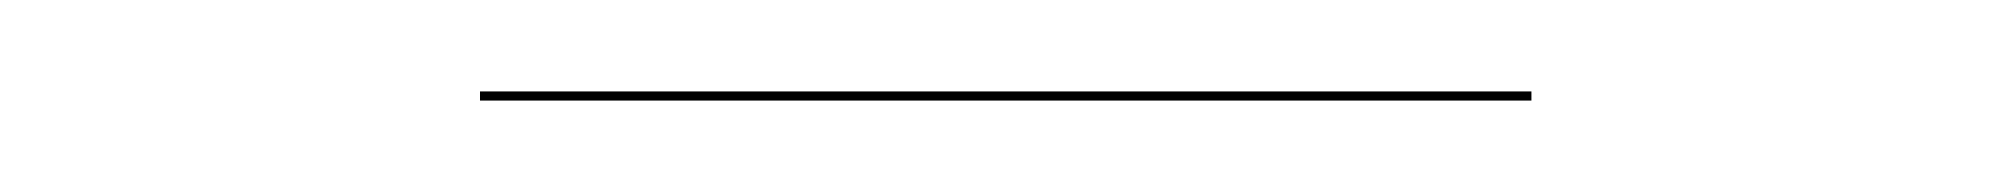

<svg xmlns="http://www.w3.org/2000/svg" viewBox="-20 -333 440 42"><path d="M85 -313H315V-311H85Z"/></svg>

Font: FiraGO Two
Style: Regular
Weight: 100
Designer: bBox Type
Foundry: bBox Type GmbH
Version: Version 1.001